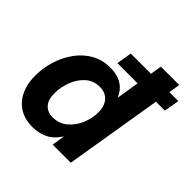

<svg xmlns="http://www.w3.org/2000/svg" viewBox="-189 -890 1061 1061"><g transform="rotate(45 341.5 -359.0)"><path d="M214.4 10.7Q125 10.7 74.5 -46.9Q23.9 -104.5 23.9 -201.2Q23.9 -261.7 42 -319.8Q60.1 -377.9 94 -424.6Q127.9 -471.2 176.5 -498.8Q225.1 -526.4 286.6 -526.4Q395 -526.4 432.1 -438H432.6L480 -727.5H623.5L503.4 0H361.8L374 -75.7H373.5Q344.2 -29.3 303.2 -9.3Q262.2 10.7 214.4 10.7ZM255.4 -106.4Q304.2 -106.4 339.8 -136.2Q375.5 -166 395 -211.4Q414.6 -256.8 414.6 -304.2Q414.6 -354 389.6 -382.1Q364.7 -410.2 320.8 -410.2Q271.5 -410.2 237.3 -379.4Q203.1 -348.6 185.5 -302Q168 -255.4 168 -207Q168 -158.2 190.9 -132.3Q213.9 -106.4 255.4 -106.4ZM296.4 -571.3 311.5 -661.1H682.6L667.5 -571.3Z"/></g></svg>

Font: Inter Display
Style: Bold Italic
Weight: 700
Italic angle: -9.39999°
Designer: Rasmus Andersson
Foundry: rsms
Version: Version 4.000;git-a52131595